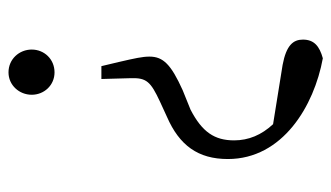

<svg xmlns="http://www.w3.org/2000/svg" viewBox="-188 -378 798 463"><g transform="rotate(-90 211.5 -147.0)"><path d="M268 -526C237 -526 214 -500 214 -470C214 -440 237 -415 268 -415C300 -415 323 -440 323 -470C323 -500 300 -526 268 -526ZM59 3C59 135 187 211 302 232C331 224 347 211 347 184C347 161 334 144 286 135L143 112C117 84 104 53 104 18C104 -29 124 -59 178 -87L225 -106C287 -134 306 -153 306 -186C306 -203 302 -221 293 -260L283 -302H252L254 -230C255 -193 245 -183 198 -161L161 -144C92 -114 59 -69 59 3Z"/></g></svg>

Font: Kiri Minchoo Light
Style: Regular
Weight: 300
Designer: Ryoko NISHIZUKA 西塚涼子 (kana & ideographs); Frank Grießhammer (Latin, Greek & Cyrillic);
akenotsuki.com/eyeben/fonts/ (U+
Foundry: Adobe
akenotsuki.com/eyeben/fonts/
Version: Version 4.002;hotconv 1.0.119;makeotfexe 2.5.65604